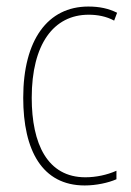

<svg xmlns="http://www.w3.org/2000/svg" viewBox="-20 -557 401 587"><path d="M239 10C274 10 311 2 336 -9V-35C307 -22 273 -15 241 -15C125 -15 77 -117 77 -258C77 -422 144 -512 251 -512C278 -512 305 -507 329 -494L338 -518C312 -531 284 -537 250 -537C126 -537 51 -435 51 -258C51 -97 109 10 239 10Z"/></svg>

Font: Noto Sans Devanagari Condensed Thin
Style: Regular
Weight: 100
Width: 3
Designer: Jelle Bosma - Monotype Design Team
Foundry: Monotype Imaging Inc.
Version: Version 2.004